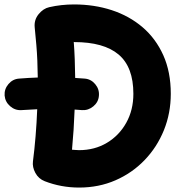

<svg xmlns="http://www.w3.org/2000/svg" viewBox="-47 -761 782 857"><path d="M-26.4 -334.5Q-28.3 -363.3 -9.3 -385.7Q9.8 -408.2 38.1 -410.2Q79.6 -413.6 121.6 -415Q121.1 -456.5 119.6 -491Q118.2 -525.4 115.2 -560.3Q112.3 -595.2 107.9 -638.7Q104.5 -671.9 125.2 -697.5Q146 -723.1 172.9 -729Q226.6 -741.2 283.7 -741.2Q373.5 -741.2 451.9 -715.6Q530.3 -689.9 589.4 -639.4Q648.4 -588.9 681.9 -514.4Q715.3 -439.9 715.3 -342.3Q715.3 -255.9 684.6 -179.9Q653.8 -104 598.4 -46.4Q543 11.2 468.5 43.7Q394 76.2 306.2 76.2Q225.6 76.2 152.8 47.9Q125 37.1 110.8 10.7Q96.7 -15.6 100.1 -41Q106.9 -93.3 111.8 -152.8Q116.7 -212.4 119.1 -273.4Q83.5 -272 48.8 -269.5Q20.5 -267.6 -1.7 -286.9Q-23.9 -306.2 -26.4 -334.5ZM282.2 -574.2Q285.2 -535.2 286.6 -496.8Q288.1 -458.5 288.6 -413.1Q310.1 -412.1 330.6 -410.2Q358.9 -408.2 377.9 -385.5Q397 -362.8 394.5 -334Q392.6 -305.7 369.9 -286.6Q347.2 -267.6 318.8 -269.5Q302.7 -271 286.1 -272Q282.7 -180.2 274.4 -92.8Q282.2 -92.3 290.3 -91.6Q298.3 -90.8 306.2 -90.8Q375.5 -90.8 430.2 -123.5Q484.9 -156.2 516.6 -213.1Q548.3 -270 548.3 -342.3Q548.3 -461.9 482.4 -517.6Q416.5 -573.2 283.7 -573.2Q283.2 -573.2 282.2 -574.2Z"/></svg>

Font: Mikhak-FD Black
Style: Regular
Weight: 900
Designer: Amin Abedi
Version: Version 3.2